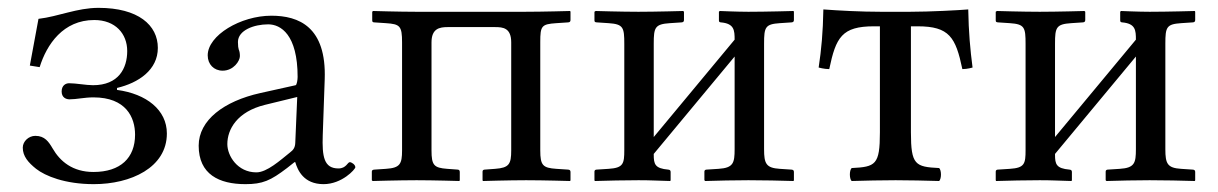

<svg xmlns="http://www.w3.org/2000/svg" viewBox="-20 -459 3101 489"><path d="M38 -83C38 -61 52 -45 72 -29C95 -11 145 10 219 10C313 10 405 -32 405 -119C405 -179 353 -220 278 -230V-235C333 -248 382 -281 382 -337C382 -395 332 -439 231 -439C176 -439 129 -417 78 -411L56 -292L81 -288C99 -346 141 -408 220 -408C274 -408 304 -373 304 -329C304 -285 282 -242 217 -242C199 -242 174 -247 156 -247C148 -247 137 -242 137 -226C137 -210 149 -206 157 -206C175 -206 195 -211 218 -211C301 -211 324 -160 324 -116C324 -57 287 -21 218 -21C165 -21 133 -48 114 -81C104 -98 94 -113 70 -113C53 -113 38 -99 38 -83Z M737 -212 732 -95C731.5 -83.1 727 -77 719 -71C694 -51 660 -20 633 -20C585 -20 559 -62 559 -92C559 -129.5 583.8 -174.6 655 -192ZM732 -46C738 -26 753 10 804 10C851 10 885 -28 885 -33C885 -40 875 -46 871 -46C865 -46 862 -30 842 -30C805 -30 800.1 -60 802 -115L807 -257C811.7 -390.8 741 -419 671 -419C593 -419 509 -369 509 -318C509 -295 525 -279 547 -279C575 -279 591 -304 591 -316C591 -323 590 -329 588 -333C587 -336 586 -342 586 -352C586 -382 627 -397 663 -397C695 -397 738 -371 738 -263C738 -256 736 -243 733 -242L643 -222C550.4 -201.4 486 -153 486 -88C486 -15 538 10 605 10C649 10 669 1 711 -31L730 -46Z M1004 -351V-76C1004 -41 998.7 -31.4 963 -29L933 -27C929 -26.7 927 -25 927 -22V0L929 2C929 2 997.3 0 1041 0C1083.5 0 1150 2 1150 2L1151 0V-21C1151 -25 1149 -26.8 1146 -27L1119 -29C1085.3 -31.5 1079 -38 1079 -76V-351C1079 -386 1099 -390 1120 -390H1241C1261 -390 1282 -388 1282 -351V-76C1282 -41 1276.7 -31.6 1241 -29L1214 -27C1211 -26.8 1209 -25 1209 -22V0L1210 2C1210 2 1277.1 0 1320 0C1363.7 0 1432 2 1432 2L1433 0V-21C1433 -25 1431 -26.7 1427 -27L1397 -29C1362.3 -31.3 1356 -38 1356 -76V-352C1356 -393 1359.1 -397.5 1397 -400L1427 -402C1431 -402.3 1433 -404 1433 -408V-429L1432 -431C1432 -431 1362 -429 1317 -429H1040C997.1 -429 930 -431 930 -431L928 -429V-407C928 -403 930 -402.2 933 -402L963 -400C998.7 -397.6 1004 -393 1004 -351Z M1606 -429C1563 -429 1497 -431 1497 -431L1494 -429V-407C1494 -403 1496 -402.3 1500 -402L1530 -400C1567.7 -397.5 1570 -389 1570 -347V-77C1570 -42 1567.7 -31.4 1530 -29L1499 -27C1496 -26.8 1494 -25 1494 -22V0L1495 2C1535 1 1563 0 1606 0C1638 0 1647 1 1687 2L1688 0V-21C1688 -25 1686 -26.6 1682 -27C1648 -30 1645 -41 1645 -65V-67L1851 -315V-79C1851 -44 1847.8 -31.4 1810 -29L1779 -27C1776 -26.8 1774 -25 1774 -22V0L1776 2C1816 1 1843 0 1886 0C1931 0 1961 1 2001 2L2002 0V-21C2002 -25 2000 -26.7 1996 -27L1966 -29C1931.2 -31.3 1926 -42 1926 -79V-348C1926 -390 1929.1 -397.5 1966 -400L1996 -402C2000 -402.3 2002 -404 2002 -408V-429L2001 -431C2001 -431 1931 -429 1886 -429C1858 -429 1813 -431 1813 -431L1811 -429V-407C1811 -403 1813 -402.3 1816 -402C1850 -399 1851 -382 1851 -358L1645 -110V-348C1645 -389 1648 -397.5 1686 -400L1716 -402C1720 -402.3 1722 -404 1722 -408V-429L1720 -431C1720 -431 1650 -429 1606 -429Z M2221 -122C2221 -39 2210 -34 2149 -31C2143 -25 2143 -4 2149 2C2191 1 2217 0 2261 0C2304 0 2329 1 2372 2C2378 -4 2378 -25 2372 -31C2311 -34 2300 -39 2300 -122V-392H2317C2398 -392 2414 -364 2431 -283C2444 -283 2457 -287 2457 -287C2451 -333 2447 -377 2446 -435C2423 -433 2348 -429 2298 -429H2223C2173 -429 2117 -432 2077 -435C2076 -377 2072 -333 2065 -287C2065 -287 2079 -283 2092 -283C2109 -364 2124 -392 2206 -392H2221Z M2628 -429C2585 -429 2519 -431 2519 -431L2516 -429V-407C2516 -403 2518 -402.3 2522 -402L2552 -400C2589.7 -397.5 2592 -389 2592 -347V-77C2592 -42 2589.7 -31.4 2552 -29L2521 -27C2518 -26.8 2516 -25 2516 -22V0L2517 2C2557 1 2585 0 2628 0C2660 0 2669 1 2709 2L2710 0V-21C2710 -25 2708 -26.6 2704 -27C2670 -30 2667 -41 2667 -65V-67L2873 -315V-79C2873 -44 2869.8 -31.4 2832 -29L2801 -27C2798 -26.8 2796 -25 2796 -22V0L2798 2C2838 1 2865 0 2908 0C2953 0 2983 1 3023 2L3024 0V-21C3024 -25 3022 -26.7 3018 -27L2988 -29C2953.2 -31.3 2948 -42 2948 -79V-348C2948 -390 2951.1 -397.5 2988 -400L3018 -402C3022 -402.3 3024 -404 3024 -408V-429L3023 -431C3023 -431 2953 -429 2908 -429C2880 -429 2835 -431 2835 -431L2833 -429V-407C2833 -403 2835 -402.3 2838 -402C2872 -399 2873 -382 2873 -358L2667 -110V-348C2667 -389 2670 -397.5 2708 -400L2738 -402C2742 -402.3 2744 -404 2744 -408V-429L2742 -431C2742 -431 2672 -429 2628 -429Z"/></svg>

Font: Libertinus Serif Display
Style: Regular
Weight: 400
Designer: Philipp H. Poll
Foundry: Khaled Hosny
Version: Version 6.1